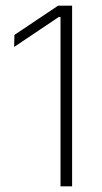

<svg xmlns="http://www.w3.org/2000/svg" viewBox="-20 -659 360 679"><path d="M194 0V-599H188L30 -493L31 -535.5L185.5 -639H235V0Z"/></svg>

Font: Anek Odia Medium ExtraLight
Style: Regular
Weight: 250
Version: Version 1.003